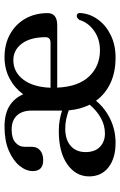

<svg xmlns="http://www.w3.org/2000/svg" viewBox="139 -659 531 849"><g transform="rotate(-90 404.5 -234.5)"><path d="M771 -289.5Q771 -247 717 -247H441.5Q445.5 -154 491 -106Q536.5 -58 607 -58Q656 -58 692.8 -84Q729.5 -110 741 -149Q750 -161 758.5 -160.5Q772 -160.5 771.5 -145.5Q768.5 -102 742.5 -66.5Q716.5 -31 673.2 -10Q630 11 574.5 11Q509.5 11 461.2 -11.8Q413 -34.5 383.5 -75.5Q350.5 -35.5 302 -12.2Q253.5 11 197 11Q129.5 11 89.2 -20.2Q49 -51.5 49 -106Q49 -164.5 102.2 -202.2Q155.5 -240 250 -240Q275.5 -240 298.2 -236Q321 -232 340 -225.5V-359.5Q340 -402.5 318 -425.5Q296 -448.5 256.5 -448.5Q218 -448.5 199 -432Q180 -415.5 180 -393V-359.5Q180 -336 164 -322.5Q148 -309 121 -309Q72.5 -309 72.5 -355Q72.5 -385 96 -413.8Q119.5 -442.5 163.2 -461.2Q207 -480 268.5 -480Q325 -480 360 -458.5Q395 -437 412 -397.5Q440.5 -436 482.5 -458Q524.5 -480 576 -480Q634 -480 678 -455.5Q722 -431 746.5 -388Q771 -345 771 -289.5ZM563 -441Q511 -441 477.5 -397.5Q444 -354 441 -276.5H639Q664.5 -276.5 664.5 -298.5Q664.5 -365.5 636.2 -403.2Q608 -441 563 -441ZM156.5 -121.5Q156.5 -80.5 179.5 -58.2Q202.5 -36 238.5 -36Q275 -36 307.5 -54.2Q340 -72.5 366 -103.5Q345.5 -144.5 341 -196Q323 -202.5 303 -207Q283 -211.5 260.5 -211.5Q211.5 -211.5 184 -187.5Q156.5 -163.5 156.5 -121.5Z"/></g></svg>

Font: Fraunces 9pt S000
Style: Regular
Weight: 400
Version: Version 1.000; ttfautohint (v1.8.3)